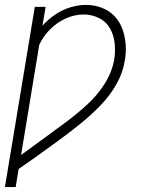

<svg xmlns="http://www.w3.org/2000/svg" viewBox="-20 -558 616 783"><path d="M0 205H44L56 131Q100 101 143 70Q186 39 229 7.5Q272 -24 313.5 -58Q355 -92 392 -130.5Q429 -169 455 -215Q481 -261 489 -311Q495 -344 492.5 -377Q490 -410 479 -440Q468 -470 446.5 -492.5Q425 -515 394.5 -526.5Q364 -538 331 -538Q299 -538 266.5 -528Q234 -518 205 -498.5Q176 -479 153 -453L166 -530H122ZM66 74 140 -375Q156 -410 184.5 -438.5Q213 -467 249 -483Q285 -499 321 -499Q354 -499 383.5 -484.5Q413 -470 428.5 -442.5Q444 -415 447.5 -382Q451 -349 446 -316Q437 -264 406.5 -216Q376 -168 334 -130Q292 -92 247 -58.5Q202 -25 156.5 8Q111 41 66 74Z"/></svg>

Font: Iosevka Sparkle Extralight
Style: Italic
Weight: 200
Italic angle: -9°
Designer: Belleve Invis
Foundry: Belleve Invis
Version: Version 4.5.0; ttfautohint (v1.8.3)